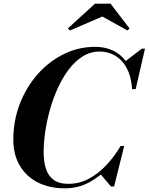

<svg xmlns="http://www.w3.org/2000/svg" viewBox="-20 -1015 809 1045"><path d="M332.5 10Q248.5 10 185.5 -22.2Q122.5 -54.5 87.5 -114Q52.5 -173.5 52.5 -255Q52.5 -357.5 87.5 -448.8Q122.5 -540 184 -610Q245.5 -680 326 -720Q406.5 -760 497.5 -760Q561.5 -760 609 -732.2Q656.5 -704.5 682.8 -653Q709 -601.5 710 -530H699Q695 -586 678.8 -625Q662.5 -664 637.5 -688.2Q612.5 -712.5 582.8 -723.5Q553 -734.5 522.5 -734.5Q473 -734.5 431 -708.5Q389 -682.5 355.2 -638.2Q321.5 -594 295.5 -537.5Q269.5 -481 252.2 -419.2Q235 -357.5 226.2 -297.2Q217.5 -237 217.5 -185.5Q217.5 -137 229.5 -98.2Q241.5 -59.5 270.8 -37Q300 -14.5 352 -14.5Q411.5 -14.5 463.5 -42.2Q515.5 -70 559 -116.5Q602.5 -163 636.5 -220.5H648Q618 -159 571.5 -106.5Q525 -54 464.5 -22Q404 10 332.5 10ZM584 0 525.5 -69Q546.5 -87.5 568.2 -110.5Q590 -133.5 610 -164L636.5 -220.5H656L601 0ZM699 -530 697.5 -583.5Q691 -612 681.8 -634.2Q672.5 -656.5 657.5 -678L752 -750H769L718.5 -530ZM360.5 -849 349.5 -860.5 497 -995H581.5L685 -860.5L674 -849L537 -925Z"/></svg>

Font: Bodoni Moda 11pt
Style: Bold Italic
Weight: 700
Italic angle: -13°
Designer: Owen Earl
Foundry: indestructible type
Version: Version 2.004